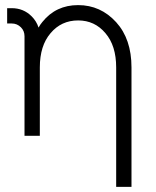

<svg xmlns="http://www.w3.org/2000/svg" viewBox="-20 -532 611 752"><path d="M495 200V-268Q495 -379 435 -445Q374 -512 286 -512Q199 -512 146 -446Q142 -441 138 -435.5Q134 -430 131 -424Q123 -449 104 -468Q72 -500 26 -500H8V-440H26Q47 -440 62 -425Q76 -411 76 -390V0H94H124H136V-268Q136 -353 178 -402Q220 -452 286 -452Q351 -452 393 -402Q435 -353 435 -268V200Z"/></svg>

Font: Unageo Variable
Style: Regular
Weight: 300
Designer: Richard Sepsi
Foundry: Richard Sepsi
Version: Version 2.200